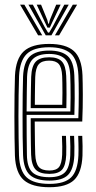

<svg xmlns="http://www.w3.org/2000/svg" viewBox="-20 -796 412 824"><path d="M192 7.5Q117.2 7.5 82.2 -23.1Q47.2 -53.8 44 -127.8Q43 -160.2 42.4 -204.4Q41.8 -248.5 41.8 -296.8Q41.8 -345 42.4 -390.4Q43 -435.8 44.2 -470.5Q47.8 -544 82.1 -575.8Q116.5 -607.5 191 -607.5Q262.8 -607.5 296.8 -577.2Q330.8 -547 334 -473.2Q334.5 -458.2 334.9 -436.8Q335.2 -415.2 335.4 -389.2Q335.5 -363.2 334.9 -334.1Q334.2 -305 333 -274.5H129Q129.2 -248.8 129.5 -223.9Q129.8 -199 130.1 -176.4Q130.5 -153.8 131.2 -134Q132.8 -96 146 -80.1Q159.2 -64.2 192 -64.2Q221.2 -64.2 233.1 -78.9Q245 -93.5 246.8 -132Q247.5 -146 247.2 -166.9Q247 -187.8 245.8 -212.8H263.2Q264.2 -187 264.5 -166.5Q264.8 -146 264.2 -131.2Q262.2 -85.5 246.1 -67.6Q230 -49.8 192 -49.8Q150.5 -49.8 132.9 -68.4Q115.2 -87 113.5 -132.2Q113 -151.8 112.5 -178.4Q112 -205 111.9 -234Q111.8 -263 111.8 -288.8H316.2Q317.2 -316.2 317.6 -342.9Q318 -369.5 318 -393.6Q318 -417.8 317.6 -437.9Q317.2 -458 316.5 -472.8Q313.5 -540.2 283 -566.8Q252.5 -593.2 191 -593.2Q124.2 -593.2 94.5 -564.1Q64.8 -535 61.8 -469.5Q60.5 -434 59.9 -388.9Q59.2 -343.8 59.2 -296.2Q59.2 -248.8 59.9 -205.1Q60.5 -161.5 61.5 -129.2Q64.2 -62.5 94.6 -34.6Q125 -6.8 192 -6.8Q256.8 -6.8 285.1 -34.5Q313.5 -62.2 316.5 -128.8Q317 -139.8 317 -153.5Q317 -167.2 316.6 -182.5Q316.2 -197.8 315.5 -212.8H333Q334 -192.2 334.4 -169.4Q334.8 -146.5 334 -128Q330.8 -54.8 298.1 -23.6Q265.5 7.5 192 7.5ZM192 -21Q134 -21 107.8 -45.6Q81.5 -70.2 79 -130Q77.8 -164 77.2 -208.6Q76.8 -253.2 76.8 -300.9Q76.8 -348.5 77.4 -392.4Q78 -436.2 79 -468.2Q81.8 -529 108.2 -554Q134.8 -579 191 -579Q244.2 -579 270.4 -555.6Q296.5 -532.2 299 -472.2Q299.8 -456.2 300.2 -430.5Q300.8 -404.8 300.6 -372.2Q300.5 -339.8 299.2 -303H94.2Q94.2 -253 94.5 -214.1Q94.8 -175.2 95.5 -131.2Q96.2 -79.5 117.9 -57.5Q139.5 -35.5 192 -35.5Q237.5 -35.5 258.2 -55.9Q279 -76.2 281.5 -129.8Q282.2 -146 282 -167.2Q281.8 -188.5 280.5 -212.8H298Q299 -190 299.4 -168.4Q299.8 -146.8 299 -129.2Q296.2 -69.8 272.1 -45.4Q248 -21 192 -21ZM94.2 -317.5H282Q283 -349.5 283 -379.1Q283 -408.8 282.6 -432.8Q282.2 -456.8 281.5 -471.8Q279.2 -524.8 257.1 -544.6Q235 -564.5 191 -564.5Q143.8 -564.5 121.2 -542.9Q98.8 -521.2 96.2 -467.2Q95.5 -443.8 95 -402.1Q94.5 -360.5 94.2 -317.5ZM111.8 -331.8Q112 -351.8 112.1 -374.6Q112.2 -397.5 112.8 -421Q113.2 -444.5 113.8 -466.2Q115.8 -512.8 133.6 -531.5Q151.5 -550.2 191 -550.2Q229 -550.2 245.6 -532.1Q262.2 -514 264.2 -470.2Q264.8 -458.5 265.1 -437.8Q265.5 -417 265.5 -389.8Q265.5 -362.5 264.8 -331.8ZM129.5 -346.2H247.2Q248 -372.8 248 -397.2Q248 -421.8 247.6 -440.8Q247.2 -459.8 246.8 -469.8Q245 -506.8 232.2 -521.2Q219.5 -535.8 191 -535.8Q160 -535.8 146.4 -520.2Q132.8 -504.8 131.2 -465.5Q130.8 -448.2 130.4 -429.4Q130 -410.5 129.8 -389.9Q129.5 -369.2 129.5 -346.2ZM66.2 -776H84.5L161.2 -644.5H143.5ZM102 -776H121L171 -681.2L186 -656.2H191L206 -681.2L256 -776H275L200.8 -644.5H176.2ZM137.5 -776H156.2L183 -710.5L187 -694.5H190L194 -710.5L221.2 -776H240.2L204 -699.8L193.8 -677.5H183.5L173 -699.8ZM292.5 -776H311L233.8 -644.5H215.8Z"/></svg>

Font: Big Shoulders Inline Display Thin SemiBold
Style: Regular
Weight: 600
Version: Version 2.002